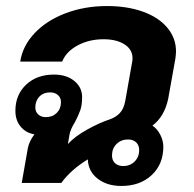

<svg xmlns="http://www.w3.org/2000/svg" viewBox="-20 -606 642 636"><path d="M563 -436Q563 -428 561 -412L537 -278Q524 -219 485 -190Q501 -179 511 -159.5Q521 -140 521 -120Q521 -62 482.5 -26Q444 10 382 10Q334 10 303 -14.5Q272 -39 271 -78Q216 -45 183 0H52L72 -114Q76 -137 94 -161Q65 -166 48 -187Q31 -208 31 -239Q31 -292 66.5 -325.5Q102 -359 159 -359Q200 -359 226 -338Q252 -317 252 -284Q252 -258 246 -241Q240 -224 228 -201Q213 -177 210 -159L205 -129Q229 -155 270 -177.5Q311 -200 342 -210Q363 -217 376.5 -231Q390 -245 395 -272L418 -402Q419 -406 419 -413Q419 -442 392.5 -459Q366 -476 323 -476Q275 -476 237 -455.5Q199 -435 186 -402H47Q55 -454 94.5 -496Q134 -538 197 -562Q260 -586 335 -586Q401 -586 453 -567.5Q505 -549 534 -514.5Q563 -480 563 -436ZM182 -268Q182 -282 172 -291Q162 -300 146 -300Q124 -300 110.5 -286Q97 -272 97 -250Q97 -236 106.5 -227Q116 -218 132 -218Q154 -218 168 -232Q182 -246 182 -268ZM441 -109Q441 -125 431 -134.5Q421 -144 404 -144Q381 -144 366 -129Q351 -114 351 -91Q351 -75 361 -65.5Q371 -56 388 -56Q411 -56 426 -71Q441 -86 441 -109Z"/></svg>

Font: Sarabun ExtraBold
Style: Italic
Weight: 800
Italic angle: -10°
Designer: Suppakit Chalermlarp | Katatrad Co.,Ltd.
Foundry: Cadson Demak Co.,Ltd.
Version: Version 1.000; ttfautohint (v1.6)